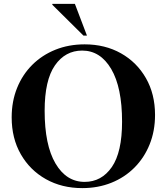

<svg xmlns="http://www.w3.org/2000/svg" viewBox="-20 -955 858 987"><path d="M415 -727Q520 -727 601.8 -681Q683.5 -635 730.2 -553.2Q777 -471.5 777 -364Q777 -281.5 749.2 -212.8Q721.5 -144 671.2 -93.5Q621 -43 552.5 -15.5Q484 12 403 12Q298 12 216 -34Q134 -80 87 -162Q40 -244 40 -351.5Q40 -434 67.8 -502.8Q95.5 -571.5 146 -621.8Q196.5 -672 265 -699.5Q333.5 -727 415 -727ZM415 -20Q502 -20 554.8 -96.2Q607.5 -172.5 607.5 -329.5Q607.5 -505.5 551.8 -600.2Q496 -695 402.5 -695Q315.5 -695 262.5 -619Q209.5 -543 209.5 -385.5Q209.5 -209.5 265.2 -114.8Q321 -20 415 -20ZM427 -772H409L249 -930.5V-935H365Z"/></svg>

Font: Newsreader 72pt SemiBold
Style: Regular
Weight: 600
Designer: Hugues Gentile
Foundry: Production Type
Version: Version 1.003; ttfautohint (v1.8.3)